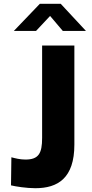

<svg xmlns="http://www.w3.org/2000/svg" viewBox="-20 -982 483 1012"><path d="M311 -819H433L300 -962H190L53 -819H170L244 -898ZM372 -220V-742H202V-255C202 -174 184 -141 114 -141C85 -141 59 -148 40 -153L38 -5C62 1 120 10 166 10C285 10 372 -43 372 -220Z"/></svg>

Font: 18Franklin
Style: Bold
Weight: 700
Designer: Pablo Impallari, Rodrigo Fuenzalida (Modified by Dan O. Williams)
Version: Version 0.025;PS 000.025;hotconv 1.0.88;makeotf.lib2.5.64775